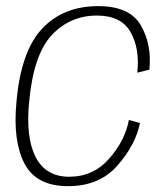

<svg xmlns="http://www.w3.org/2000/svg" viewBox="-20 -618 562 642"><path d="M207.5 4.5Q312.5 4.5 373 -64.8Q433.5 -134 448 -206.5L411 -217Q398.5 -148.5 345.2 -87.8Q292 -27 211.5 -27Q133 -27 99.2 -92.8Q65.5 -158.5 77.5 -278Q92 -435.5 153.2 -500.8Q214.5 -566 304.5 -566Q385.5 -566 416.8 -510.2Q448 -454.5 439 -375L479.5 -385Q488 -469.5 450.8 -533.5Q413.5 -597.5 308.5 -597.5Q191 -597.5 120.2 -521.5Q49.5 -445.5 35 -276.5Q22.5 -146 62 -70.8Q101.5 4.5 207.5 4.5Z"/></svg>

Font: Anybody UltraCondensed Thin ExtraLight
Style: Italic
Weight: 250
Italic angle: -10°
Version: Version 1.111